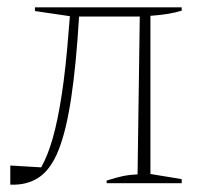

<svg xmlns="http://www.w3.org/2000/svg" viewBox="-20 -498 551 522"><path d="M8 4V-48L92 -43Q110 -75 123.5 -122.5Q137 -170 148 -241.5Q159 -313 167 -418L170 -454L75 -468V-478H474V-469Q458 -464 437.5 -460.5Q417 -457 389 -455V-25L474 -11V0H270V-7Q294 -15 313 -19Q332 -23 354 -24L360 -453H195Q187 -321 173.5 -231.5Q160 -142 139 -89.5Q118 -37 85.5 -15.5Q53 6 8 4Z"/></svg>

Font: Piazzolla Thin
Style: Regular
Weight: 100
Designer: Juan Pablo del Peral
Foundry: Huerta Tipografica
Version: Version 1.330